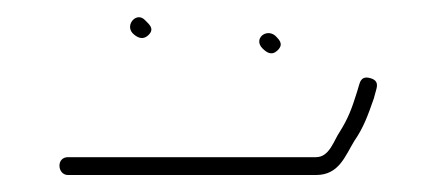

<svg xmlns="http://www.w3.org/2000/svg" viewBox="-20 -355 513 226"><path d="M60 -149H352C379 -149 386 -171 397 -189C408 -205 413 -219 420 -239L423 -250C425 -257 423 -261 416 -263C409 -265 405 -263 403 -256L400 -246C394 -227 390 -216 380 -200C373 -190 368 -170 352 -170H60C54 -170 50 -166 50 -160C50 -154 54 -149 60 -149ZM289 -298C294 -293 300 -289 307 -296C314 -303 309 -308 304 -313C293 -322 278 -309 289 -298ZM136 -316C141 -311 148 -307 155 -314C162 -321 156 -326 151 -331C141 -342 127 -326 136 -316Z"/></svg>

Font: Be Happy
Style: Regular
Weight: 500
Designer: Mew Too
Foundry: Cannot Into Space Fonts
Version: Version 0.9977